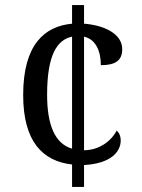

<svg xmlns="http://www.w3.org/2000/svg" viewBox="-20 -734 556 754"><path d="M263 -88V0H310V-86C412 -91 454 -136 454 -182C454 -200 448 -213 438 -221C417 -180 369 -144 310 -144V-590C356 -580 376 -533 376 -478C434 -478 460 -497 460 -541C460 -602 388 -635 310 -641V-714H263V-641C155 -631 71 -559 71 -361C71 -176 149 -101 263 -88ZM263 -590V-150C196 -170 165 -242 165 -362C165 -520 205 -578 263 -590Z"/></svg>

Font: Noto Serif Devanagari SemiCondensed
Style: Regular
Weight: 400
Width: 4
Designer: Universal Thirst, Indian Type Foundry and the Monotype Design Team
Foundry: Monotype Imaging Inc.
Version: Version 2.004